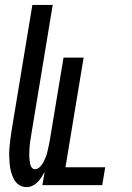

<svg xmlns="http://www.w3.org/2000/svg" viewBox="-20 -755 540 783"><path d="M89 8Q72 8 58.5 -0.5Q45 -9 37.5 -23Q30 -37 25.5 -53Q21 -69 19.5 -85.5Q18 -102 17.5 -118.5Q17 -135 18.5 -152Q20 -169 22 -186Q24 -203 27 -221L112 -735H195L108 -209Q107 -201 105.5 -193Q104 -185 103 -177Q102 -169 101 -161Q100 -153 100 -145.5Q100 -138 99.5 -130Q99 -122 99.5 -114.5Q100 -107 101 -99Q102 -91 103.5 -84Q105 -77 110 -71Q115 -65 123 -65Q134 -65 143 -74.5Q152 -84 157.5 -94.5Q163 -105 167 -115.5Q171 -126 173.5 -137Q176 -148 178.5 -159.5Q181 -171 183 -182L239 -520H321L247 -73H409L397 0H153L162 -54Q156 -43 149 -32Q142 -21 133 -12Q124 -3 112.5 2.5Q101 8 89 8Z"/></svg>

Font: Iosevka Term Curly Medium
Style: Italic
Weight: 500
Italic angle: -9°
Designer: Belleve Invis
Foundry: Belleve Invis
Version: Version 32.3.0